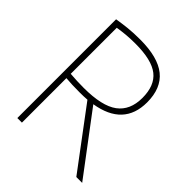

<svg xmlns="http://www.w3.org/2000/svg" viewBox="-205 -877 1007 1007"><g transform="rotate(45 298.5 -373.5)"><path d="M88.5 0V-732.5Q124.5 -738.5 163.8 -742.8Q203 -747 253.5 -747Q384.5 -747 448.2 -695.8Q512 -644.5 512 -539Q511.5 -364.5 319 -333L569.5 0H526L280.5 -328Q254 -326 224.5 -326Q191.5 -326 168.5 -327Q145.5 -328 122.5 -330V0ZM222.5 -358Q357.5 -358 417.8 -402.5Q478 -447 478 -538.5Q478 -630 425 -672Q372 -714 251 -714Q212 -714 182.8 -711.2Q153.5 -708.5 122.5 -703.5V-362Q152 -360 173 -359Q194 -358 222.5 -358Z"/></g></svg>

Font: Encode Sans Semi Condensed Thin
Style: Regular
Weight: 100
Width: 4
Designer: Multiple Designers
Foundry: Impallari Type
Version: Version 3.000; ttfautohint (v1.8.3) -l 8 -r 50 -G 200 -x 14 